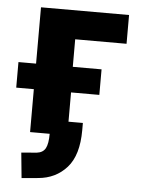

<svg xmlns="http://www.w3.org/2000/svg" viewBox="-51 -544 566 771"><g transform="rotate(5 232.0 -158.0)"><path d="M65 187 55 85 117 80Q142 77 152 58.5Q162 40 162 0H83V-173H12V-276H83V-503H438V-387H231V-276H347V-173H233V-55H291V-26Q291 75 246.5 125Q202 175 131 181Z"/></g></svg>

Font: Nunito Sans 7pt Condensed ExtraBold
Style: Regular
Weight: 800
Width: 3
Designer: Vernon Adams
Foundry: Vernon Adams
Version: Version 3.101;gftools[0.9.27]